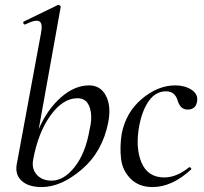

<svg xmlns="http://www.w3.org/2000/svg" viewBox="-20 -745 826 778"><path d="M341 -399Q387 -399 409 -357.5Q431 -316 419 -251Q396 -131 312 -59Q228 13 149 13Q95 13 67.5 -12.5Q40 -38 48 -80L146 -610Q154 -650 139.5 -658.5Q125 -667 82 -646Q79 -645 76.5 -647.5Q74 -650 74 -653.5Q74 -657 77 -658L215 -725Q219 -726 223 -722.5Q227 -719 226 -717L137 -222Q171 -301 226.5 -350Q282 -399 341 -399ZM343 -220Q356 -272 343.5 -309.5Q331 -347 294 -347Q235 -347 184.5 -277Q134 -207 114 -96Q108 -60 129.5 -36.5Q151 -13 189 -13Q239 -13 283 -69Q327 -125 343 -220Z M598 13Q543 13 509.5 -20.5Q476 -54 470.5 -102Q465 -150 473 -202Q490 -290 555 -344.5Q620 -399 690 -399Q728 -399 755 -382Q782 -365 779 -337Q775 -301 740 -301Q711 -301 700 -337Q689 -375 653 -375Q611 -375 583.5 -336.5Q556 -298 544 -234Q528 -146 553.5 -86Q579 -26 646 -26Q695 -26 746 -67Q749 -69 753 -65Q757 -61 754 -58Q677 13 598 13Z"/></svg>

Font: Cormorant Infant Book
Style: Italic
Weight: 500
Italic angle: -10°
Designer: Christian Thalmann (Catharsis Fonts)
Version: Version 1.000;PS 002.000;hotconv 1.0.88;makeotf.lib2.5.64775